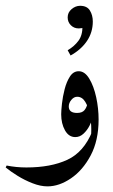

<svg xmlns="http://www.w3.org/2000/svg" viewBox="-45 -498 398 679"><path d="M303.7 -75.2Q303.7 -1 275.6 51.8Q247.6 104.5 205.8 132.8Q164.1 161.1 123 161.1Q98.1 161.1 70.1 150.1Q42 139.2 16.8 123.5Q-8.3 107.9 -24.9 94.2L-21.5 87.4Q12.2 94.2 48.3 94.2Q134.8 94.2 193.1 67.1Q251.5 40 281.2 -33.2ZM273.9 2.9Q277.8 -14.6 277.8 -40.5Q277.8 -66.4 272.7 -93Q267.6 -119.6 256.6 -137.7Q245.6 -155.8 228 -155.8Q216.3 -155.8 207.3 -144.8Q198.2 -133.8 198.2 -121.6Q198.2 -98.6 227.5 -98.6Q245.6 -98.6 253.7 -108.4Q261.7 -118.2 264.6 -132.8L283.2 -84Q280.3 -70.3 271.7 -53.7Q263.2 -37.1 250.2 -25.1Q237.3 -13.2 221.2 -13.2Q198.2 -13.2 184.8 -37.1Q171.4 -61 171.4 -93.8Q171.4 -106.4 174.1 -131.3Q176.8 -156.2 183.6 -182.6Q190.4 -209 202.4 -227.5Q214.4 -246.1 233.4 -246.1Q254.9 -246.1 270.8 -219.7Q286.6 -193.4 295.2 -154.1Q303.7 -114.7 303.7 -75.2Q299.3 -49.3 291.5 -30.3Q283.7 -11.2 273.9 2.9ZM204.6 -301.8 194.3 -320.3Q217.8 -334 232.4 -353.8Q247.1 -373.5 246.6 -405.8L250.5 -400.9Q248.5 -399.4 243.2 -398.4Q237.8 -397.5 233.4 -397.5Q216.8 -397.5 205.6 -408.7Q194.3 -419.9 194.3 -436.5Q194.3 -454.1 208.3 -465.8Q222.2 -477.5 238.3 -477.5Q262.7 -477.5 272.9 -460.9Q283.2 -444.3 283.2 -421.9Q283.2 -383.8 262.5 -353Q241.7 -322.3 204.6 -301.8Z"/></svg>

Font: Lateef SemiBold
Style: Regular
Weight: 600
Designer: SIL International
Foundry: SIL International
Version: Version 4.200